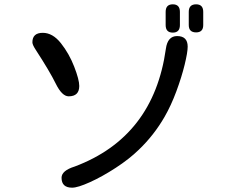

<svg xmlns="http://www.w3.org/2000/svg" viewBox="-20 -804 1040 889"><path d="M849 -588Q849 -562 835 -504.5Q821 -447 796.5 -381Q772 -315 742 -263Q693 -178 623 -111Q579 -68 516 -27Q453 14 396.5 39.5Q340 65 314 65Q265 65 265 19Q265 -14 326 -33Q691 -170 748 -578Q756 -637 800 -637Q849 -637 849 -588ZM178 -652Q224 -652 262 -604Q300 -556 323.5 -495.5Q347 -435 347 -406Q347 -358 298 -358Q267 -358 238 -417Q210 -474 145 -574Q130 -597 130 -608Q130 -652 178 -652ZM747 -749Q747 -784 780 -784Q813 -784 813 -749V-688Q813 -653 780 -653Q747 -653 747 -688ZM854 -749Q854 -784 888 -784Q921 -784 921 -749V-688Q921 -654 888 -654Q854 -654 854 -688Z"/></svg>

Font: 寒蝉全圆体
Style: Regular
Weight: 400
Designer: Warren2060
      Designed by Motoya company      

      [Varela Round]
      Joe Prince(Latin component); Avraham Cornf
Foundry: ChillType
Version: Version 3.200